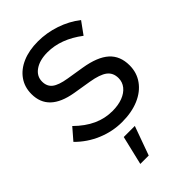

<svg xmlns="http://www.w3.org/2000/svg" viewBox="-285 -810 1184 1184"><g transform="rotate(-45 306.5 -218.5)"><path d="M307.5 10Q223.9 10 145.9 -22.8Q67.8 -55.5 7.8 -116.2L72 -190.4Q129 -134.1 188.3 -107.1Q247.5 -80 313.5 -80Q364.1 -80 402.3 -94.7Q440.5 -109.4 461.9 -136.2Q483.2 -163 483.2 -197.4Q483.2 -244 450.3 -269.2Q417.3 -294.3 341.1 -306.9L224.5 -326.1Q128.2 -342.5 80.8 -387.6Q33.3 -432.6 33.3 -507.5Q33.3 -568.5 65.4 -613.9Q97.4 -659.4 155.6 -684.4Q213.7 -709.3 291.4 -709.3Q366.6 -709.3 440.3 -684.6Q514 -659.8 572.7 -614.2L514.9 -534.5Q401.9 -620.3 285.8 -620.3Q217.6 -620.3 175.8 -591.6Q134 -562.9 134 -515.6Q134 -473.4 163 -450.9Q192 -428.4 258.6 -417.6L371.9 -399.2Q482.7 -381.1 534.9 -334Q587 -286.9 587 -205.2Q587 -141.2 552.1 -92.6Q517.3 -43.9 454.3 -16.9Q391.2 10 307.5 10ZM203.5 271.7 248.6 82.1H345.3L276.8 271.7Z"/></g></svg>

Font: Red Hat Display VF
Style: Regular
Weight: 300
Designer: Pentagram, MCKL
Foundry: Pentagram, MCKL
Version: Version 1.023